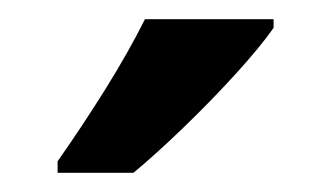

<svg xmlns="http://www.w3.org/2000/svg" viewBox="-20 -786 345 200"><path d="M265 -757Q251 -737 225.5 -709Q200 -681 171 -653Q142 -625 119 -606H40V-618Q66 -655 90 -693.5Q114 -732 131 -766H265Z"/></svg>

Font: Noto Sans Ethiopic Condensed SemiBold
Style: Regular
Weight: 600
Width: 3
Designer: Monotype Design Team
Foundry: Monotype Imaging Inc.
Version: Version 2.102; ttfautohint (v1.8.4.7-5d5b)